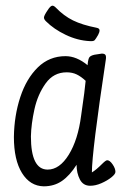

<svg xmlns="http://www.w3.org/2000/svg" viewBox="-20 -648 442 677"><path d="M387 -42Q387 -34 372.5 -22.5Q358 -11 337.5 -2Q317 7 298 7Q273 7 261.5 -15.5Q250 -38 250 -67Q226 -29 198.5 -10Q171 9 134 9Q86 8 57.5 -38Q29 -84 29 -165Q30 -240 51.5 -305.5Q73 -371 113.5 -410.5Q154 -450 211 -450Q250 -450 289 -418V-421Q291 -441 295.5 -446.5Q300 -452 313 -455Q337 -459 339 -459Q349 -459 352 -454Q355 -449 353 -437Q304 -112 304 -40Q319 -49 340 -70Q353 -83 358 -83Q367 -83 377 -68.5Q387 -54 387 -42ZM282 -363Q266 -378 250.5 -385.5Q235 -393 215 -393Q169 -393 141 -354Q113 -315 101.5 -263Q90 -211 89 -167Q89 -50 148 -50Q190 -50 222.5 -102.5Q255 -155 266 -240Q280 -336 282 -363ZM297 -503Q254 -505 212 -525Q170 -545 142 -573Q135 -580 135 -586Q135 -593 148 -612Q158 -628 165 -628Q170 -628 177 -621Q205 -592 237.5 -576Q270 -560 321 -550Q331 -548 331 -541Q331 -534 326 -525Q318 -511 314 -506.5Q310 -502 297 -503Z"/></svg>

Font: Farsan
Style: Regular
Weight: 400
Version: Version 1.001g;PS 1.001;hotconv 1.0.86;makeotf.lib2.5.63406 